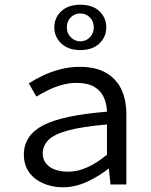

<svg xmlns="http://www.w3.org/2000/svg" viewBox="-20 -781 640 813"><path d="M246 12Q201 12 163 -4.5Q125 -21 103 -52Q81 -83 81 -126Q81 -208 163 -250.5Q245 -293 433 -308Q432 -341 419.5 -369Q407 -397 379 -413.5Q351 -430 304 -430Q273 -430 242.5 -421.5Q212 -413 184.5 -399.5Q157 -386 134 -372L102 -428Q126 -444 160.5 -460.5Q195 -477 235 -487.5Q275 -498 318 -498Q385 -498 428.5 -473Q472 -448 493.5 -403.5Q515 -359 515 -298V0H448L441 -66H438Q398 -34 348 -11Q298 12 246 12ZM268 -54Q310 -54 351 -73Q392 -92 433 -126V-254Q329 -245 269.5 -229Q210 -213 185.5 -188.5Q161 -164 161 -132Q161 -105 176 -87.5Q191 -70 215.5 -62Q240 -54 268 -54ZM320 -569Q269 -569 239.5 -597Q210 -625 210 -665Q210 -706 239.5 -733.5Q269 -761 320 -761Q372 -761 401 -733.5Q430 -706 430 -665Q430 -625 401 -597Q372 -569 320 -569ZM320 -606Q344 -606 360.5 -623Q377 -640 377 -665Q377 -691 360.5 -707.5Q344 -724 320 -724Q296 -724 279.5 -707.5Q263 -691 263 -665Q263 -640 280 -623Q297 -606 320 -606Z"/></svg>

Font: Source Code Pro
Style: Regular
Weight: 400
Monospace: yes
Designer: Paul D. Hunt, Teo Tuominen
Foundry: Adobe Systems Incorporated
Version: Version 1.018;hotconv 1.0.116;makeotfexe 2.5.65601